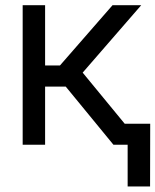

<svg xmlns="http://www.w3.org/2000/svg" viewBox="-20 -542 582 719"><path d="M64.9 0V-522.5H148.9V-296.9H204.6L401.4 -522.5H508.8L289.6 -270L511.7 0H404.8L226.1 -217.8H148.9V0ZM458 156.2V0H421.9V-78.6H542.5L542 156.2Z"/></svg>

Font: Inter 28pt
Style: Regular
Weight: 400
Designer: Rasmus Andersson
Foundry: rsms
Version: Version 4.001;git-66647c0bb